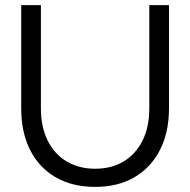

<svg xmlns="http://www.w3.org/2000/svg" viewBox="-20 -720 744 751"><path d="M352 11Q263 11 198 -26.5Q133 -64 98 -133Q63 -202 63 -296V-700H140V-296Q140 -224 166 -171Q192 -118 240 -89Q288 -60 352 -60Q417 -60 464.5 -89Q512 -118 538 -171Q564 -224 564 -296V-700H641V-296Q641 -202 605.5 -133Q570 -64 505.5 -26.5Q441 11 352 11Z"/></svg>

Font: Red Hat Display Variable
Style: Regular
Weight: 400
Designer: Pentagram, MCKL
Foundry: Pentagram, MCKL
Version: Version 1.021